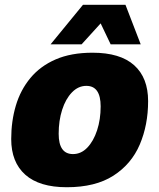

<svg xmlns="http://www.w3.org/2000/svg" viewBox="-20 -773 668 805"><path d="M260 12Q145 12 86 -40.5Q27 -93 27 -190Q27 -265 46.5 -330.5Q66 -396 107.5 -446Q149 -496 213.5 -524Q278 -552 368 -552Q484 -552 542.5 -499.5Q601 -447 601 -349Q601 -249 566 -167Q531 -85 455.5 -36.5Q380 12 260 12ZM286 -127Q320 -127 346 -154Q372 -181 387 -226.5Q402 -272 402 -327Q402 -413 342 -413Q308 -413 281.5 -385.5Q255 -358 240.5 -312.5Q226 -267 226 -212Q226 -127 286 -127ZM192 -587 328 -753H506L570 -587H444L402 -675L322 -587Z"/></svg>

Font: Geist Black
Style: Italic
Weight: 900
Italic angle: -12°
Designer: Basement.studio, Andrés Briganti, Mateo Zaragoza
Foundry: Basement.studio, Vercel, Andrés Briganti, Guido Ferreyra, Mateo Zaragoza
Version: Version 1.500; ttfautohint (v1.8.4.7-5d5b)